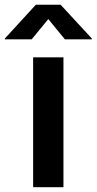

<svg xmlns="http://www.w3.org/2000/svg" viewBox="-73 -777 401 797"><path d="M64.5 0V-539.1H190.4V0ZM58.6 -613.8H-52.7V-617.2L75.7 -757.3H178.7L308.1 -617.2V-613.8H196.3L127.4 -697.8Z"/></svg>

Font: Inter 18pt SemiBold
Style: Regular
Weight: 600
Designer: Rasmus Andersson
Foundry: rsms
Version: Version 4.001;git-66647c0bb